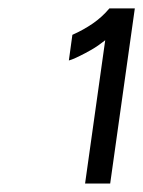

<svg xmlns="http://www.w3.org/2000/svg" viewBox="-20 -857 337 452"><path d="M180.3 -425H239.4L297.4 -837.3H237.6Q220.3 -816.7 198.5 -801.7Q176.7 -786.7 150.4 -775L142.1 -714.6Q154.6 -718.3 168.6 -725.7Q180.3 -731.4 195.6 -740.1Q210.9 -748.9 227.7 -762.3Z"/></svg>

Font: Secuela ExtLt
Style: Italic
Weight: 200
Italic angle: -8°
Designer: Fernando Haro
Foundry: deFharo
Version: Version 1.704